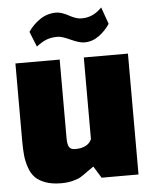

<svg xmlns="http://www.w3.org/2000/svg" viewBox="-53 -786 662 840"><g transform="rotate(-5 277.5 -366.5)"><path d="M336.9 -596.2Q314.9 -596.2 277.6 -613.5Q240.2 -630.9 221.2 -630.9Q192.9 -630.9 172.4 -622.8Q151.9 -614.7 127.9 -596.2L101.1 -663.1Q122.6 -694.8 154.1 -715.8Q185.5 -736.8 224.1 -736.8Q247.1 -736.8 278.8 -719.5Q310.5 -702.1 330.1 -702.1H335.9Q384.8 -702.1 422.9 -742.2L449.2 -668Q429.7 -638.2 400.6 -617.2Q371.6 -596.2 336.9 -596.2ZM182.1 8.8Q142.1 8.8 113.3 -1.7Q84.5 -12.2 68.1 -29.1Q51.8 -45.9 42.5 -73Q33.2 -100.1 30.5 -127Q27.8 -153.8 27.8 -190.9V-530.8H222.2V-187Q222.2 -157.2 229.7 -146Q237.3 -134.8 254.9 -134.8Q311.5 -134.8 328.1 -171.9V-530.8H522V0H359.9L328.1 -51.8Q317.9 -45.4 298.3 -31Q278.8 -16.6 267.8 -10Q256.8 -3.4 233.9 2.7Q210.9 8.8 182.1 8.8Z"/></g></svg>

Font: Squarion Black
Style: Regular
Weight: 900
Designer: Natanael Gama
Version: Version 1.00;September 12, 2019;FontCreator 11.5.0.2425 64-b